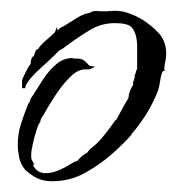

<svg xmlns="http://www.w3.org/2000/svg" viewBox="-20 -326 350 357"><path d="M77 11Q61 11 49.5 5.5Q38 0 27 -10Q18 -21 15.5 -34Q13 -47 13 -56Q13 -76 18.5 -94Q24 -112 31 -129Q33 -135 35 -136Q36 -141 38 -144Q40 -147 42 -150Q50 -163 60.5 -179Q71 -195 84.5 -206.5Q98 -218 114 -218Q115 -218 116.5 -217.5Q118 -217 119 -217H125Q132 -217 137 -213Q142 -209 146 -204Q148 -203 157 -202Q146 -196 143 -197H138Q124 -197 109 -181.5Q94 -166 81.5 -146.5Q69 -127 63 -116Q61 -112 58 -108Q55 -104 55 -99Q52 -97 48 -84.5Q44 -72 41 -58.5Q38 -45 38 -38Q38 -37 38 -34.5Q38 -32 39 -29L44 -20H41Q48 -4 65 -4Q74 -4 84 -7.5Q94 -11 101 -15Q105 -17 112 -21.5Q119 -26 124 -27Q132 -37 142 -42Q144 -45 146 -47Q148 -49 150 -51L154 -54Q164 -62 176 -77.5Q188 -93 195 -103H196L208 -125Q211 -131 214.5 -136.5Q218 -142 219 -144Q219 -150 222 -157.5Q225 -165 228 -169L227 -172Q228 -173 228 -174L229 -178Q230 -180 230 -181Q230 -182 231 -183L230 -186Q232 -188 232.5 -191.5Q233 -195 235 -198V-227Q235 -234 235 -240.5Q235 -247 234 -253Q232 -267 225 -275Q218 -283 193 -283Q168 -283 146 -269.5Q124 -256 104 -241Q95 -234 90 -232L79 -221Q73 -215 60 -203.5Q47 -192 37 -180.5Q27 -169 27 -162H21V-177Q22 -180 27.5 -191.5Q33 -203 37 -207Q37 -219 43 -222Q44 -225 45.5 -229.5Q47 -234 51 -235Q55 -242 65 -250.5Q75 -259 82 -266L86 -276L87 -269Q89 -272 92 -274Q95 -276 98 -277Q108 -283 122 -292Q136 -301 147 -302L148 -303Q155 -307 166 -305H182V-306Q186 -305 188 -305.5Q190 -306 194 -306Q207 -306 220.5 -301Q234 -296 244 -290Q263 -278 275.5 -264Q288 -250 289 -229V-225Q289 -220 288 -215Q287 -210 286 -204Q285 -200 286 -194H283Q280 -190 278 -177Q276 -164 274 -158Q257 -114 224 -76V-75Q211 -60 188.5 -40Q166 -20 138 -4.5Q110 11 77 11Z"/></svg>

Font: Qwitcher Grypen
Style: Bold
Weight: 700
Designer: Robert E. Leuschke
Foundry: Robert E. Leuschke
Version: Version 1.100; ttfautohint (v1.8.3)